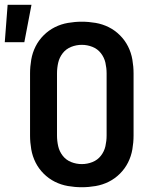

<svg xmlns="http://www.w3.org/2000/svg" viewBox="-68 -773 638 805"><path d="M275 12Q246 12 217 7Q188 2 162 -11Q136 -24 115 -45Q94 -66 81 -92Q68 -118 63 -147Q58 -176 58 -205V-465Q58 -494 63 -523Q68 -552 81 -578Q94 -604 115 -625Q136 -646 162 -659Q188 -672 217 -677Q246 -682 275 -682Q304 -682 333 -677Q362 -672 388 -659Q414 -646 435 -625Q456 -604 469 -578Q482 -552 487 -523Q492 -494 492 -465V-205Q492 -176 487 -147Q482 -118 469 -92Q456 -66 435 -45Q414 -24 388 -11Q362 2 333 7Q304 12 275 12ZM275 -85Q298 -85 319.5 -93.5Q341 -102 355 -120Q369 -138 374 -160Q379 -182 379 -205V-465Q379 -488 374 -510Q369 -532 355 -550Q341 -568 319.5 -576.5Q298 -585 275 -585Q252 -585 230.5 -576.5Q209 -568 195 -550Q181 -532 176 -510Q171 -488 171 -465V-205Q171 -182 176 -160Q181 -138 195 -120Q209 -102 230.5 -93.5Q252 -85 275 -85ZM-48 -596 -36 -753H64L34 -596Z"/></svg>

Font: Lode
Style: Bold
Weight: 700
Monospace: yes
Designer: Belleve Invis
Foundry: Belleve Invis
Version: Version 29.2.0; ttfautohint (v1.8.3)